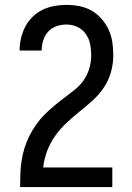

<svg xmlns="http://www.w3.org/2000/svg" viewBox="-20 -763 540 783"><path d="M62 0V-1Q62 -28 63 -54.5Q64 -81 68 -107.5Q72 -134 80 -159.5Q88 -185 100 -209Q112 -233 127.5 -255Q143 -277 162 -296Q181 -315 201.5 -332Q222 -349 243.5 -365Q265 -381 286 -398Q307 -415 322 -437Q337 -459 344.5 -485Q352 -511 352 -538Q352 -561 347.5 -583.5Q343 -606 329.5 -625Q316 -644 295 -653.5Q274 -663 251 -663Q230 -663 210 -656Q190 -649 176.5 -634Q163 -619 156.5 -599Q150 -579 150 -558V-557H60V-559Q60 -584 66 -608.5Q72 -633 83.5 -655Q95 -677 113 -694.5Q131 -712 153.5 -723Q176 -734 201 -738.5Q226 -743 251 -743Q277 -743 303.5 -738Q330 -733 353 -720Q376 -707 394 -686.5Q412 -666 423 -642Q434 -618 438 -591.5Q442 -565 442 -538Q442 -503 432.5 -469Q423 -435 403.5 -406Q384 -377 358 -353.5Q332 -330 304.5 -308Q277 -286 251.5 -262Q226 -238 205.5 -209.5Q185 -181 172.5 -148Q160 -115 156 -80H438V0Z"/></svg>

Font: Iosevka SS18 Medium
Style: Regular
Weight: 500
Monospace: yes
Designer: Belleve Invis
Foundry: Belleve Invis
Version: Version 25.1.1; ttfautohint (v1.8.4)